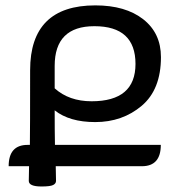

<svg xmlns="http://www.w3.org/2000/svg" viewBox="-20 -675 659 703"><path d="M131.8 7.8Q85.4 7.8 85.4 -12.7Q85.4 -26.9 86.4 -66.4H11.7Q11.7 -144.5 81.1 -144.5H89.4Q90.3 -195.8 90.3 -418Q90.3 -655.3 329.1 -655.3Q439.5 -655.3 504.4 -604.5Q569.3 -553.7 569.3 -465.8Q569.3 -347.2 498.8 -287.6Q428.2 -228 328.6 -228Q234.4 -228 180.2 -271Q180.2 -195.8 181.2 -144.5H568.8Q568.8 -66.4 499.5 -66.4H184.1Q185.1 -26.9 185.1 -12.7Q185.1 -2.9 174.6 2.4Q164.1 7.8 131.8 7.8ZM315.4 -304.2Q476.1 -304.2 476.1 -440.9Q476.1 -579.1 325.7 -579.1Q180.2 -579.1 180.2 -433.6V-351.6Q232.9 -304.2 315.4 -304.2Z"/></svg>

Font: Bainsley
Style: Regular
Weight: 400
Designer: Paul James MIller
Foundry: High-Logic / Made with FontCreator
Version: Version 1.411;March 28, 2021;FontCreator 13.0.0.2683 64-bit